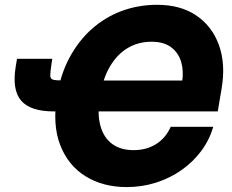

<svg xmlns="http://www.w3.org/2000/svg" viewBox="-20 -757 951 787"><path d="M499 9.8Q402.3 9.8 330.8 -34.4Q259.3 -78.6 226.8 -162.4Q194.3 -246.1 213.9 -365.2Q228 -451.7 264.6 -520.3Q301.3 -588.9 355.5 -637.5Q409.7 -686 478 -711.7Q546.4 -737.3 624.5 -737.3Q719.7 -737.3 784.4 -693.6Q849.1 -649.9 877.2 -572.8Q905.3 -495.6 888.7 -396L872.6 -300.3H325.2L345.7 -426.8H759.3L726.6 -422.4Q733.4 -465.3 722.7 -502.7Q711.9 -540 681.9 -563Q651.9 -585.9 601.1 -585.9Q546.4 -585.9 502.9 -559.8Q459.5 -533.7 430.4 -483.9Q401.4 -434.1 389.6 -362.8Q377.9 -293 391.1 -243.2Q404.3 -193.4 439.2 -167.5Q474.1 -141.6 526.9 -141.6Q554.2 -141.6 577.4 -147.9Q600.6 -154.3 620.1 -166.5Q639.6 -178.7 654.8 -196.8Q669.9 -214.8 679.7 -237.3H854Q838.4 -183.1 804.7 -137.9Q771 -92.8 723.6 -59.6Q676.3 -26.4 619.1 -8.3Q562 9.8 499 9.8ZM49.8 -516.1H194.3L191.4 -497.1Q186 -462.9 186 -448.2Q186 -433.6 197.5 -430.4Q209 -427.2 237.3 -427.2H262.7L241.7 -300.3H201.2Q104.5 -300.3 66.7 -344.5Q28.8 -388.7 44.4 -483.9Z"/></svg>

Font: Inter ExtraBold
Style: Italic
Weight: 800
Italic angle: -9.3988°
Designer: Rasmus Andersson
Foundry: rsms
Version: Version 4.001;git-66647c0bb